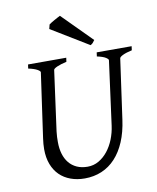

<svg xmlns="http://www.w3.org/2000/svg" viewBox="-92 -905 812 991"><g transform="rotate(-10 314.0 -409.5)"><path d="M625 -594.2Q594.2 -587.4 577.1 -579.1Q560.1 -570.8 559.1 -564L515.1 -250Q506.3 -186 485.4 -136.5Q464.4 -86.9 433.1 -53.2Q401.9 -19.5 361.1 -2.2Q320.3 15.1 272 15.1Q231.9 15.1 198.5 2.9Q165 -9.3 141.1 -32.7Q117.2 -56.2 104 -90.6Q90.8 -125 90.8 -169.9Q90.8 -195.8 95.2 -226.1L143.1 -564Q144 -569.8 128.9 -578.6Q113.8 -587.4 82 -594.2L85 -615.2H285.2L282.2 -594.2Q251.5 -587.4 232.7 -579.1Q213.9 -570.8 212.9 -564L169.9 -249Q168 -234.9 167.5 -220.7Q167 -206.5 167 -193.8Q167 -159.7 175.3 -131.8Q183.6 -104 200 -84Q216.3 -64 240.7 -53Q265.1 -42 296.9 -42Q328.6 -42 355.5 -57.6Q382.3 -73.2 402.8 -99.1Q423.3 -125 436.8 -158.7Q450.2 -192.4 455.1 -229L500 -564Q501 -569.8 487.3 -578.6Q473.6 -587.4 441.9 -594.2L444.8 -615.2H627.9ZM443.4 -680.2Q436.5 -670.4 432.4 -666Q428.2 -661.6 420.4 -657.2L224.6 -776.4L230.5 -799.3Q234.9 -802.7 242.7 -807.6Q250.5 -812.5 259.3 -817.4Q268.1 -822.3 276.4 -826.7Q284.7 -831.1 290.5 -834Z"/></g></svg>

Font: Gentium Plus Viet
Style: Italic
Weight: 400
Italic angle: -8°
Designer: J. Victor Gaultney, Annie Olsen, Iska Routamaa, Becca Hirsbrunner
Foundry: SIL International
Version: Version 5.000